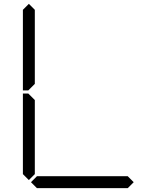

<svg xmlns="http://www.w3.org/2000/svg" viewBox="-20 -978 856 998"><path d="M130 -511 127 -508H99V-927L130 -958L161 -927V-542ZM130 -42 99 -73V-492H127L130 -489L161 -458V-73ZM675 -31 644 0H172L141 -31L172 -62H644Z"/></svg>

Font: DSEG7 Classic
Style: Light
Weight: 300
Designer: Keshikan(Twitter:@keshinomi_88pro)
Version: Version 0.46